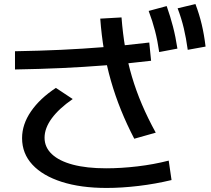

<svg xmlns="http://www.w3.org/2000/svg" viewBox="-20 -875 1040 948"><path d="M506 53Q379 53 285 23Q191 -7 140 -62Q89 -117 89 -193Q89 -261 133 -325Q177 -389 256 -441L339 -386Q271 -339 235.5 -290.5Q200 -242 200 -195Q200 -148 236 -114Q272 -80 340 -62Q408 -44 504 -44Q578 -44 658.5 -53.5Q739 -63 813 -82L827 14Q748 33 664.5 43Q581 53 506 53ZM54 -622Q174 -624 281.5 -629Q389 -634 494.5 -642.5Q600 -651 717 -665L726 -575Q609 -561 501.5 -552.5Q394 -544 285 -539Q176 -534 54 -532ZM643 -190Q606 -261 577.5 -331.5Q549 -402 528 -475Q507 -548 494 -624.5Q481 -701 475 -783L580 -789Q586 -710 598.5 -637.5Q611 -565 631.5 -496Q652 -427 681 -359Q710 -291 749 -220ZM766 -618Q758 -674 745.5 -722.5Q733 -771 714 -821L803 -845Q821 -794 834 -744Q847 -694 856 -635ZM907 -629Q899 -687 887.5 -735.5Q876 -784 857 -834L945 -855Q964 -805 976 -754.5Q988 -704 995 -645Z"/></svg>

Font: M PLUS 2 Thin Medium
Style: Regular
Weight: 500
Version: Version 1.001